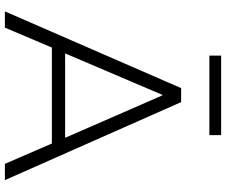

<svg xmlns="http://www.w3.org/2000/svg" viewBox="-88 -816 905 768"><g transform="rotate(90 364.0 -432.5)"><path d="M26 0 333 -705H389L701 0H636L548 -203L577 -188H143L177 -203L91 0ZM360 -630 189 -229 166 -241H554L537 -229L362 -630ZM203 -818V-865H521V-818Z"/></g></svg>

Font: Mulish ExtraLight Light
Style: Regular
Weight: 300
Version: Version 3.603